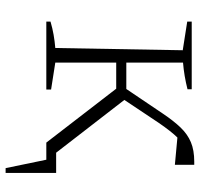

<svg xmlns="http://www.w3.org/2000/svg" viewBox="-34 -533 712 684"><g transform="rotate(90 322.0 -191.0)"><path d="M57 0V-15Q81 -22 104 -26Q127 -30 151 -32L159 -486L57 -502V-518H298V-503Q251 -491 203 -487V-285H297L386 -417Q411 -454 434.5 -478.5Q458 -503 486.5 -515Q515 -527 556 -527Q561 -527 567 -527V-458L470 -467Q449 -446 418 -401L336 -278L524 -35H596V145H579L549 0H488L296 -249H203V-32L299 -17V0Z"/></g></svg>

Font: Piazzolla SC ExtraLight
Style: Regular
Weight: 200
Designer: Juan Pablo del Peral
Foundry: Huerta Tipografica
Version: Version 1.330